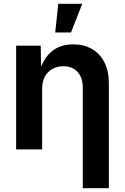

<svg xmlns="http://www.w3.org/2000/svg" viewBox="-20 -786 658 1010"><path d="M201.7 -317.9V0H64.9V-545.9H194.3L196.3 -410.2H187Q209 -480 253.2 -516.4Q297.4 -552.7 365.2 -552.7Q421.9 -552.7 463.9 -528.3Q505.9 -503.9 529.3 -458Q552.7 -412.1 552.7 -347.2V204.1H415.5V-324.7Q415.5 -377.4 388.2 -407.5Q360.8 -437.5 313 -437.5Q280.8 -437.5 255.4 -423.3Q230 -409.2 215.8 -382.6Q201.7 -356 201.7 -317.9ZM270.5 -615.2 286.6 -766.1H412.6L353.5 -615.2Z"/></svg>

Font: Inter Cardless
Style: Bold
Weight: 700
Designer: Rasmus Andersson
Foundry: rsms
Version: Version 4.001;git-9221beed3